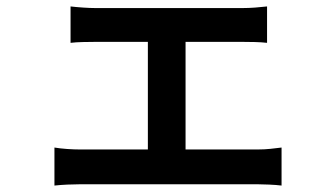

<svg xmlns="http://www.w3.org/2000/svg" viewBox="-20 -555 1040 596"><path d="M199 -535Q216 -533 238 -531.5Q260 -530 275 -530H734Q752 -530 772 -531.5Q792 -533 809 -535V-422Q792 -424 771.5 -424.5Q751 -425 734 -425H275Q260 -425 237.5 -424.5Q215 -424 199 -422ZM439 -30V-473H556V-30ZM149 -97Q167 -94 188.5 -92.5Q210 -91 228 -91H780Q801 -91 819.5 -93Q838 -95 854 -97V21Q838 19 815.5 18Q793 17 780 17H228Q210 17 189 18Q168 19 149 21Z"/></svg>

Font: Noto Sans SC Thin SemiBold
Style: Regular
Weight: 600
Version: Version 2.004-H2;hotconv 1.0.118;makeotfexe 2.5.65603